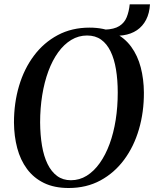

<svg xmlns="http://www.w3.org/2000/svg" viewBox="-20 -884 734 914"><path d="M307 11Q238.5 11 189.2 -13Q140 -37 108.5 -79.8Q77 -122.5 62 -179Q47 -235.5 46.5 -300.5Q46.5 -394 70.8 -475.5Q95 -557 141.8 -619.2Q188.5 -681.5 255.2 -717Q322 -752.5 406 -752.5Q475 -752.5 524.2 -728.2Q573.5 -704 604.5 -661.5Q635.5 -619 650 -563.2Q664.5 -507.5 665 -444Q665.5 -351 641.5 -268.8Q617.5 -186.5 571 -123.8Q524.5 -61 458 -25Q391.5 11 307 11ZM317.5 -26Q358.5 -26 393 -47.5Q427.5 -69 455 -107.8Q482.5 -146.5 501.8 -199Q521 -251.5 530.8 -313.5Q540.5 -375.5 540.5 -443.5Q540.5 -503.5 532.2 -553.2Q524 -603 506.5 -639.2Q489 -675.5 461.5 -695.2Q434 -715 394.5 -715Q354 -715 319.2 -694Q284.5 -673 257 -635Q229.5 -597 210.2 -545Q191 -493 181 -431Q171 -369 171 -301Q171.5 -240.5 180 -190.2Q188.5 -140 206.5 -103.2Q224.5 -66.5 252 -46.2Q279.5 -26 317.5 -26ZM597.5 -863.5H694Q691.5 -821 675.5 -790Q659.5 -759 631.8 -740.2Q604 -721.5 566.2 -716Q528.5 -710.5 482.5 -719.5L479 -743Q523.5 -744.5 548 -760Q572.5 -775.5 583.2 -802.2Q594 -829 597.5 -863.5Z"/></svg>

Font: Merriweather 96pt Medium
Style: Italic
Weight: 500
Italic angle: -7.8°
Version: Version 2.101